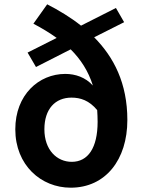

<svg xmlns="http://www.w3.org/2000/svg" viewBox="-20 -857 671 891"><path d="M308 14C470 14 571 -116 571 -300C571 -471 508 -592 417 -684L556 -754L518 -820L356 -738C307 -777 253 -809 199 -837L135 -747C175 -726 211 -704 243 -681L108 -613L147 -546L308 -628C355 -581 390 -527 411 -460C377 -498 330 -514 283 -514C160 -514 51 -417 51 -257C51 -90 171 14 308 14ZM186 -257C186 -351 236 -404 312 -404C353 -404 394 -391 431 -346C432 -329 433 -311 433 -292C433 -170 388 -106 313 -106C244 -106 186 -161 186 -257Z"/></svg>

Font: Noto Sans JP
Style: Bold
Weight: 700
Designer: Ryoko NISHIZUKA  (kana, bopomofo & ideographs); Paul D. Hunt (Latin, Greek & Cyrillic); Sandoll Communications , Soo-you
Foundry: Adobe
Version: Version 2.002;hotconv 1.0.116;makeotfexe 2.5.65601